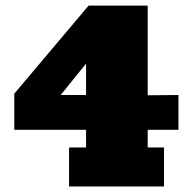

<svg xmlns="http://www.w3.org/2000/svg" viewBox="-20 -675 694 695"><path d="M573.7 -141.1V0H230V-141.1H291.5V-205.1H31.7V-335.9L300.8 -654.8H514.6V-330.1L626 -331.1V-205.1H514.6V-141.1ZM291.5 -444.8 199.7 -331.1H291.5Z"/></svg>

Font: Moul
Style: Regular
Weight: 400
Designer: Danh Hong
Version: Version 8.002; ttfautohint (v1.8.3)